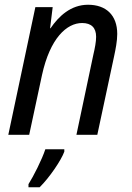

<svg xmlns="http://www.w3.org/2000/svg" viewBox="-20 -568 557 809"><path d="M15 0H103L157 -252C191 -407 261 -471 326 -471C365 -471 385 -451 385 -413C385 -392 380 -366 373 -336L302 0H390L461 -332C467 -360 474 -395 474 -425C474 -505 426 -548 351 -548C278 -548 227 -499 193 -449H191L202 -538H129ZM100 208V221H147C188 181 238 107 251 71V61H171C157 104 121 175 100 208Z"/></svg>

Font: Noto Sans SemiCondensed
Style: Italic
Weight: 400
Width: 4
Italic angle: -12°
Designer: Monotype Design Team
Foundry: Monotype Imaging Inc.
Version: Version 2.013